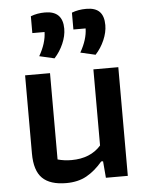

<svg xmlns="http://www.w3.org/2000/svg" viewBox="-53 -778 644 829"><g transform="rotate(-5 269.0 -363.0)"><path d="M132 -548Q163 -602 164 -650H111V-723Q139 -734 173 -734Q250 -734 250 -657Q250 -626 235.5 -592.5Q221 -559 197 -533ZM310 -548Q341 -602 342 -650H289V-723Q317 -734 352 -734Q391 -734 409.5 -715Q428 -696 428 -657Q428 -626 413.5 -592.5Q399 -559 375 -533ZM64 -132V-471H172V-97Q200 -89 232 -89Q314 -89 360 -141V-471H468V0H373L367 -72H359Q326 -33 289 -12.5Q252 8 201 8Q131 8 97.5 -25Q64 -58 64 -132Z"/></g></svg>

Font: Athiti SemiBold
Style: Regular
Weight: 600
Designer: CadsonDemak Team
Foundry: CadsonDemak
Version: Version 1.033